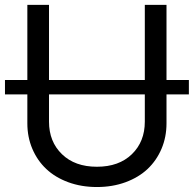

<svg xmlns="http://www.w3.org/2000/svg" viewBox="-23 -747 787 780"><path d="M744.3 -421.9V-363.6H653.4V-245.7Q653.4 -190.3 633.2 -142.6Q612.9 -94.8 576.5 -60.5Q540.1 -26.3 487 -6.7Q433.9 12.8 370.7 12.8Q307.5 12.8 254.4 -6.7Q201.3 -26.3 165 -60.5Q128.6 -94.8 108.3 -142.6Q88.1 -190.3 88.1 -245.7V-363.6H-2.8V-421.9H88.1V-727.3H176.1V-421.9H565.3V-727.3H653.4V-421.9ZM565.3 -252.8V-363.6H176.1V-252.8Q176.1 -171.5 228.7 -120.6Q281.2 -69.6 370.7 -69.6Q460.2 -69.6 512.8 -120.6Q565.3 -171.5 565.3 -252.8Z"/></svg>

Font: TID UI
Style: Regular
Weight: 400
Designer: The TID Project Authors
Foundry: Bakken & Bæck
Version: Version 1.001;hotconv 1.0.109;makeotfexe 2.5.65596